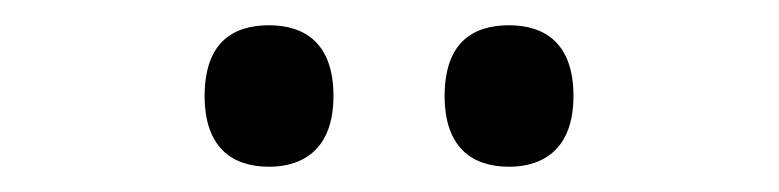

<svg xmlns="http://www.w3.org/2000/svg" viewBox="-20 -764 617 152"><path d="M383 -632C411 -632 434 -647 434 -688C434 -730 411 -744 383 -744C354 -744 332 -730 332 -688C332 -647 354 -632 383 -632ZM193 -632C221 -632 244 -647 244 -688C244 -730 221 -744 193 -744C164 -744 142 -730 142 -688C142 -647 164 -632 193 -632Z"/></svg>

Font: Noto Serif Balinese
Style: Regular
Weight: 400
Designer: Monotype Design Team
Foundry: Monotype Imaging Inc.
Version: Version 2.005